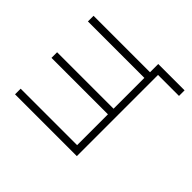

<svg xmlns="http://www.w3.org/2000/svg" viewBox="-154 -759 1166 1166"><g transform="rotate(-45 429.0 -175.5)"><path d="M450.2 -45.9H714.8V-530.8H763.2V-45.9H834V180.2H786.1V0H88.9V-530.8H137.2V-45.9H401.9V-530.8H450.2Z"/></g></svg>

Font: OpenSans-Light
Style: Regular
Weight: 300
Foundry: Ascender Corporation
Version: Version 1.10